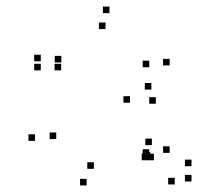

<svg xmlns="http://www.w3.org/2000/svg" viewBox="-20 -542 660 584"><path d="M104 -355.5V-375.5H84V-355.5ZM104 -328V-348H84V-328ZM166 -328V-348H146V-328ZM166.5 -352V-372H146.5V-352ZM301 -453.5V-473.5H281V-453.5ZM434 -337.5V-357.5H414V-337.5ZM434 -68V-88H414V-68ZM437 -59.5V-79.5H417V-59.5ZM511.5 19V-1H491.5V19ZM562.5 10V-10H542.5V10ZM562.5 -36.5V-56.5H542.5V-36.5ZM496 -77V-97H476V-77ZM496 -343V-363H476V-343ZM313 -502V-522H293V-502ZM440.5 -269.5V-289.5H420.5V-269.5ZM86.5 -113.5V-133.5H66.5V-113.5ZM243.5 22V2H223.5V22ZM431 -54.5V-74.5H411V-54.5ZM448 -54.5V-74.5H428V-54.5ZM442 -100.5V-120.5H422V-100.5ZM265.5 -28.5V-48.5H245.5V-28.5ZM151 -119V-139H131V-119ZM375.5 -229.5V-249.5H355.5V-229.5ZM454 -226.5V-246.5H434V-226.5Z"/></svg>

Font: Monaspace Neon Dots Var
Style: Regular
Weight: 400
Designer: Riley Cran and the Lettermatic Team
Version: Version 1.100 (Monaspace Neon Dots)